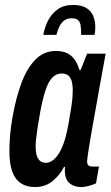

<svg xmlns="http://www.w3.org/2000/svg" viewBox="-20 -744 447 776"><path d="M121 12Q87 12 63.5 -4Q40 -20 29 -52Q18 -84 18 -133Q18 -165 21 -199.5Q24 -234 31 -273Q45 -351 67.5 -410.5Q90 -470 124 -504Q158 -538 205 -538Q235 -538 253.5 -528Q272 -518 283.5 -500.5Q295 -483 301 -461H306L332 -527H407L382 -390Q378 -366 371.5 -330.5Q365 -295 358 -256Q351 -217 345 -181.5Q339 -146 335.5 -122Q332 -98 332 -93Q332 -82 336.5 -76.5Q341 -71 351 -71H380L368 -3Q355 3 338.5 7.5Q322 12 308 12Q280 12 261 -3.5Q242 -19 242 -57Q242 -59 242.5 -62Q243 -65 243 -68L239 -70Q223 -38 193.5 -13Q164 12 121 12ZM165 -86Q180 -86 193.5 -96Q207 -106 219 -125.5Q231 -145 240.5 -174.5Q250 -204 257 -244Q265 -289 268.5 -313.5Q272 -338 273 -352.5Q274 -367 274 -378Q274 -401 269.5 -416.5Q265 -432 255 -439.5Q245 -447 229 -447Q208 -447 192 -431Q176 -415 164.5 -381Q153 -347 143 -294Q135 -249 131 -222Q127 -195 125.5 -179.5Q124 -164 124 -153Q124 -118 134.5 -102Q145 -86 165 -86ZM275 -724Q309 -724 328.5 -712Q348 -700 356.5 -680Q365 -660 365 -637Q365 -629 364.5 -620.5Q364 -612 362 -603H308Q308 -625 306 -640Q304 -655 296 -662.5Q288 -670 269 -670Q250 -670 238 -660Q226 -650 219 -634.5Q212 -619 208 -603H155Q160 -632 173.5 -659.5Q187 -687 212 -705.5Q237 -724 275 -724Z"/></svg>

Font: Archivo ExtraCondensed SemiBold
Style: Italic
Weight: 600
Width: 2
Italic angle: -10°
Designer: Hector Gatti
Foundry: Omnibus-Type
Version: Version 2.001